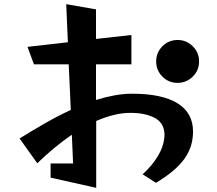

<svg xmlns="http://www.w3.org/2000/svg" viewBox="-20 -835 1040 922"><path d="M665 2Q710 -39 737.5 -84.5Q765 -130 769 -173Q769 -176 769.5 -179.5Q770 -183 770 -186Q770 -243 724.5 -268Q679 -293 607 -293Q566 -293 524.5 -282.5Q483 -272 442 -254V67L223 18V-50H331L325 -188Q281 -158 239 -123Q197 -88 159 -51L74 -170Q135 -208 197 -243.5Q259 -279 320 -307L310 -526H143L112 -610L306 -632L298 -815L441 -790V-648L611 -667V-526H441V-355Q486 -369 529.5 -377Q573 -385 615 -385Q758 -385 832.5 -339Q907 -293 907 -203Q907 -196 906.5 -188.5Q906 -181 905 -173Q898 -112 856.5 -60.5Q815 -9 729 43ZM936 -540Q936 -497 905.5 -467Q875 -437 833 -437Q790 -437 760 -467Q730 -497 730 -540Q730 -583 760 -613Q790 -643 833 -643Q875 -643 905.5 -613Q936 -583 936 -540Z"/></svg>

Font: RocknRoll One
Style: Regular
Weight: 400
Designer: Fontworks Inc.
Foundry: Fontworks Inc.
Version: Version 1.100